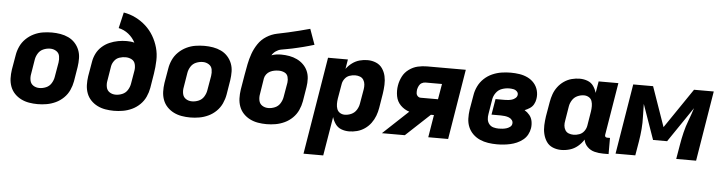

<svg xmlns="http://www.w3.org/2000/svg" viewBox="-52 -987 5433 1444"><g transform="rotate(5 2664.0 -265.0)"><path d="M245 8Q279 8 313.5 2Q348 -4 381 -19.5Q414 -35 440.5 -61Q467 -87 482 -120Q497 -153 503 -187L521 -297Q526 -330 525.5 -363Q525 -396 513.5 -425Q502 -454 481 -477Q460 -500 431.5 -513.5Q403 -527 371 -532.5Q339 -538 306 -538Q272 -538 237.5 -532.5Q203 -527 170 -511Q137 -495 110.5 -469Q84 -443 69 -410Q54 -377 49 -344L30 -234Q25 -200 26 -167.5Q27 -135 38 -105.5Q49 -76 70.5 -53.5Q92 -31 120 -17Q148 -3 180 2.5Q212 8 245 8ZM248 -114Q222 -114 202 -127Q182 -140 177 -164.5Q172 -189 177 -214L195 -324Q199 -349 213.5 -372Q228 -395 253 -405.5Q278 -416 304 -416Q329 -416 349.5 -403Q370 -390 374.5 -366Q379 -342 375 -317L356 -207Q352 -182 337.5 -158.5Q323 -135 298 -124.5Q273 -114 248 -114Z M821 8Q855 8 889.5 2Q924 -4 957 -19.5Q990 -35 1016.5 -61Q1043 -87 1058 -120Q1073 -153 1079 -187L1097 -297Q1105 -347 1106.5 -397Q1108 -447 1095 -493.5Q1082 -540 1058 -580.5Q1034 -621 999.5 -652.5Q965 -684 922 -705.5Q879 -727 831 -735L803 -615Q845 -606 878 -579.5Q911 -553 930 -516Q916 -520 901.5 -521.5Q887 -523 872 -523Q840 -523 807.5 -517Q775 -511 743.5 -497.5Q712 -484 686 -460.5Q660 -437 645 -406.5Q630 -376 625 -344L606 -234Q601 -200 602 -167.5Q603 -135 614 -105.5Q625 -76 646.5 -53.5Q668 -31 696 -17Q724 -3 756 2.5Q788 8 821 8ZM824 -114Q798 -114 778 -127Q758 -140 753 -164.5Q748 -189 753 -214L771 -324Q775 -346 790 -366Q805 -386 828 -393.5Q851 -401 874 -401Q899 -401 920 -390Q941 -379 947 -355Q953 -331 949 -307L932 -207Q928 -182 913.5 -158.5Q899 -135 874 -124.5Q849 -114 824 -114Z M1397 8Q1431 8 1465.5 2Q1500 -4 1533 -19.5Q1566 -35 1592.5 -61Q1619 -87 1634 -120Q1649 -153 1655 -187L1673 -297Q1678 -330 1677.5 -363Q1677 -396 1665.5 -425Q1654 -454 1633 -477Q1612 -500 1583.5 -513.5Q1555 -527 1523 -532.5Q1491 -538 1458 -538Q1424 -538 1389.5 -532.5Q1355 -527 1322 -511Q1289 -495 1262.5 -469Q1236 -443 1221 -410Q1206 -377 1201 -344L1182 -234Q1177 -200 1178 -167.5Q1179 -135 1190 -105.5Q1201 -76 1222.5 -53.5Q1244 -31 1272 -17Q1300 -3 1332 2.5Q1364 8 1397 8ZM1400 -114Q1374 -114 1354 -127Q1334 -140 1329 -164.5Q1324 -189 1329 -214L1347 -324Q1351 -349 1365.5 -372Q1380 -395 1405 -405.5Q1430 -416 1456 -416Q1481 -416 1501.5 -403Q1522 -390 1526.5 -366Q1531 -342 1527 -317L1508 -207Q1504 -182 1489.5 -158.5Q1475 -135 1450 -124.5Q1425 -114 1400 -114Z M1973 8Q2007 8 2041.5 2Q2076 -4 2109 -19.5Q2142 -35 2168.5 -61Q2195 -87 2210 -120Q2225 -153 2231 -187L2249 -297Q2254 -328 2252.5 -359.5Q2251 -391 2239 -418Q2227 -445 2206 -465.5Q2185 -486 2158 -499Q2131 -512 2100.5 -517.5Q2070 -523 2038 -523Q2020 -523 2001.5 -520.5Q1983 -518 1965 -511Q1976 -530 1994.5 -543Q2013 -556 2033.5 -560Q2054 -564 2075 -567.5Q2096 -571 2116.5 -575.5Q2137 -580 2158 -585Q2179 -590 2199.5 -595Q2220 -600 2240 -606Q2260 -612 2281 -618L2239 -735Q2198 -724 2157.5 -713.5Q2117 -703 2076 -694Q2035 -685 1993.5 -676.5Q1952 -668 1914.5 -644.5Q1877 -621 1852.5 -584.5Q1828 -548 1814 -508.5Q1800 -469 1792 -428.5Q1784 -388 1777 -347L1758 -234Q1753 -200 1754 -167.5Q1755 -135 1766 -105.5Q1777 -76 1798.5 -53.5Q1820 -31 1848 -17Q1876 -3 1908 2.5Q1940 8 1973 8ZM1976 -114Q1950 -114 1930 -127Q1910 -140 1905 -164.5Q1900 -189 1905 -214L1924 -334Q1927 -350 1938 -364.5Q1949 -379 1965 -387Q1981 -395 1997.5 -398Q2014 -401 2031 -401Q2054 -401 2074 -391.5Q2094 -382 2100 -360.5Q2106 -339 2103 -317L2084 -207Q2080 -182 2065.5 -158.5Q2051 -135 2026 -124.5Q2001 -114 1976 -114Z M2270 205H2419L2468 -89Q2476 -61 2493 -37Q2510 -13 2537.5 -2.5Q2565 8 2596 8Q2626 8 2656.5 0Q2687 -8 2714 -26.5Q2741 -45 2760.5 -71.5Q2780 -98 2791 -127.5Q2802 -157 2807 -187L2825 -297Q2830 -330 2831.5 -364Q2833 -398 2826 -429.5Q2819 -461 2801 -487Q2783 -513 2753 -525.5Q2723 -538 2689 -538Q2659 -538 2629.5 -530Q2600 -522 2574 -503Q2548 -484 2529 -458L2541 -530H2391ZM2553 -114Q2533 -114 2517 -124Q2501 -134 2494.5 -152Q2488 -170 2488 -190Q2488 -210 2491 -230L2510 -340Q2513 -362 2527.5 -381.5Q2542 -401 2563.5 -408.5Q2585 -416 2607 -416Q2626 -416 2643 -409.5Q2660 -403 2669.5 -387.5Q2679 -372 2680.5 -353.5Q2682 -335 2679 -317L2660 -207Q2656 -182 2641.5 -159Q2627 -136 2602.5 -125Q2578 -114 2553 -114Z M2844 0H3017L3199 -170H3222L3194 0H3344L3431 -530H3138Q3103 -530 3068.5 -522Q3034 -514 3003 -491.5Q2972 -469 2955.5 -436.5Q2939 -404 2933 -369Q2926 -328 2933.5 -287.5Q2941 -247 2969 -219Q2997 -191 3035 -179ZM3111 -291Q3098 -291 3088.5 -300.5Q3079 -310 3078 -323.5Q3077 -337 3079 -351Q3082 -365 3089 -379Q3096 -393 3109.5 -400.5Q3123 -408 3138 -408H3262L3242 -291Z M3713 8Q3738 8 3763 5.5Q3788 3 3813 -2.5Q3838 -8 3862 -18.5Q3886 -29 3907.5 -46Q3929 -63 3941.5 -86.5Q3954 -110 3958 -135Q3962 -162 3957 -188Q3952 -214 3936 -233.5Q3920 -253 3898 -266Q3918 -274 3936.5 -286Q3955 -298 3965.5 -317Q3976 -336 3979 -356Q3985 -390 3976.5 -421.5Q3968 -453 3947.5 -476.5Q3927 -500 3898 -514Q3869 -528 3836 -533Q3803 -538 3770 -538Q3735 -538 3700 -532.5Q3665 -527 3631 -512Q3597 -497 3569.5 -471Q3542 -445 3526 -411.5Q3510 -378 3505 -344L3486 -234Q3481 -200 3482 -166Q3483 -132 3495.5 -102.5Q3508 -73 3531 -50.5Q3554 -28 3583.5 -15Q3613 -2 3646 3Q3679 8 3713 8ZM3716 -111Q3695 -111 3675.5 -116.5Q3656 -122 3643.5 -137.5Q3631 -153 3628.5 -173Q3626 -193 3630 -214L3648 -324Q3652 -351 3669.5 -375.5Q3687 -400 3714.5 -409.5Q3742 -419 3769 -419Q3785 -419 3800.5 -416Q3816 -413 3827.5 -401.5Q3839 -390 3836 -374Q3834 -361 3822 -351Q3810 -341 3796.5 -337Q3783 -333 3769.5 -331.5Q3756 -330 3742 -330H3673L3653 -211H3723Q3739 -211 3754.5 -209Q3770 -207 3784.5 -201.5Q3799 -196 3808.5 -183.5Q3818 -171 3815 -155Q3813 -141 3800 -131.5Q3787 -122 3772.5 -118Q3758 -114 3744 -112.5Q3730 -111 3716 -111Z M4198 8Q4230 8 4262.5 -1.5Q4295 -11 4322 -33.5Q4349 -56 4367 -85Q4372 -54 4395 -31Q4418 -8 4449.5 0Q4481 8 4515 8H4556V-114H4535Q4530 -114 4525 -116.5Q4520 -119 4518.5 -124Q4517 -129 4518 -135L4583 -530H4434L4419 -442Q4411 -470 4394.5 -493.5Q4378 -517 4350 -527.5Q4322 -538 4291 -538Q4261 -538 4230.5 -530Q4200 -522 4173 -503.5Q4146 -485 4126.5 -459Q4107 -433 4096.5 -403.5Q4086 -374 4081 -344L4062 -234Q4057 -200 4055.5 -166.5Q4054 -133 4061.5 -101Q4069 -69 4086.5 -43Q4104 -17 4134 -4.5Q4164 8 4198 8ZM4280 -114Q4261 -114 4244 -120.5Q4227 -127 4217.5 -142.5Q4208 -158 4206.5 -176.5Q4205 -195 4209 -214L4227 -324Q4231 -348 4245.5 -371Q4260 -394 4284.5 -405Q4309 -416 4334 -416Q4354 -416 4370.5 -406Q4387 -396 4393 -378Q4399 -360 4399 -340Q4399 -320 4396 -300L4378 -190Q4374 -168 4360 -149Q4346 -130 4324 -122Q4302 -114 4280 -114Z M4608 0H4757L4775 -106Q4783 -154 4787 -201.5Q4791 -249 4789 -296.5Q4787 -344 4787 -391L4880 -127H4986L5166 -392Q5151 -344 5133 -297Q5115 -250 5103.5 -202.5Q5092 -155 5084 -106L5066 0H5216L5303 -530H5154L4950 -230L4845 -530H4695Z"/></g></svg>

Font: Iosevka Sparkle Heavy
Style: Italic
Weight: 900
Italic angle: -9°
Designer: Belleve Invis
Foundry: Belleve Invis
Version: Version 4.5.0; ttfautohint (v1.8.3)